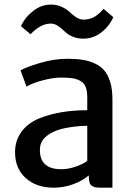

<svg xmlns="http://www.w3.org/2000/svg" viewBox="-20 -826 599 853"><path d="M217.8 7.8Q142.1 7.8 94.5 -34.7Q46.9 -77.1 46.9 -149.4Q46.9 -202.1 75.4 -240.7Q104 -279.3 154.8 -300.3Q245.6 -336.4 367.7 -336.4V-391.6Q367.7 -420.4 361.1 -438.2Q354.5 -456.1 338.6 -465.6Q322.8 -475.1 302.7 -478.3Q282.7 -481.4 250.5 -481.4Q214.8 -481.4 167 -468.3Q119.1 -455.1 98.1 -440.9L71.3 -513.2Q94.7 -527.8 158 -546.4Q221.2 -564.9 278.8 -564.9Q317.4 -564.9 346.7 -560.3Q376 -555.7 401.9 -543.7Q427.7 -531.7 444.1 -512Q460.4 -492.2 470 -460.4Q479.5 -428.7 479.5 -385.7V7.8H431.6Q415 7.8 406.5 6.6Q397.9 5.4 389.6 0.5Q381.3 -4.4 377.9 -14.9Q374.5 -25.4 374.5 -43V-46.9Q349.6 -24.4 307.1 -8.3Q264.6 7.8 217.8 7.8ZM252.4 -74.2Q285.6 -74.2 321.8 -87.6Q357.9 -101.1 367.7 -112.3V-267.1Q332.5 -267.1 288.8 -260.3Q245.1 -253.4 218.3 -240.7Q189 -227.1 173.1 -208Q157.2 -189 157.2 -159.2Q157.2 -74.2 252.4 -74.2ZM115.7 -673.8 73.2 -709.5Q90.8 -749 127.2 -777.3Q163.6 -805.7 206.1 -805.7Q232.9 -805.7 255.1 -795.2Q277.3 -784.7 289.8 -772.2Q302.2 -759.8 318.4 -749.3Q334.5 -738.8 351.1 -738.8Q366.7 -738.8 380.4 -742.9Q394 -747.1 405.3 -754.9Q416.5 -762.7 423.8 -769.5Q431.2 -776.4 440.4 -786.6L483.4 -749.5Q464.4 -708 429.2 -681.2Q394 -654.3 350.6 -654.3Q327.1 -654.3 308.3 -661.1Q289.6 -668 277.3 -677.7Q265.1 -687.5 254.6 -697.5Q244.1 -707.5 231.7 -714.4Q219.2 -721.2 205.1 -721.2Q160.6 -721.2 115.7 -673.8Z"/></svg>

Font: HaufeMerriweatherSans
Style: Regular
Weight: 400
Designer: Eben Sorkin ( eben@eyebytes.com )
Foundry: Eben Sorkin
Version: Version 1.56